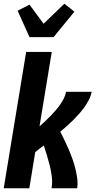

<svg xmlns="http://www.w3.org/2000/svg" viewBox="-20 -1015 540 1035"><path d="M0 0 121 -735H259L193 -334Q208 -347 223 -361Q238 -375 252 -389.5Q266 -404 279 -419Q292 -434 303.5 -450Q315 -466 324 -484Q333 -502 336 -520H474Q470 -498 459.5 -477.5Q449 -457 435.5 -438Q422 -419 406.5 -401.5Q391 -384 374.5 -367.5Q358 -351 340.5 -335.5Q323 -320 305 -305Q317 -281 328.5 -257.5Q340 -234 350.5 -209.5Q361 -185 370 -160Q379 -135 385.5 -109Q392 -83 396 -55.5Q400 -28 396 0H258Q263 -31 259.5 -61Q256 -91 249 -119.5Q242 -148 233.5 -176Q225 -204 216 -231Q204 -222 192.5 -213Q181 -204 170 -195L138 0ZM139 -815 75 -957 139 -990 215 -887 327 -995 381 -952 269 -815Z"/></svg>

Font: Iosevka Term Curly Hv Obl
Style: Regular
Weight: 900
Italic angle: -9°
Designer: Belleve Invis
Foundry: Belleve Invis
Version: Version 32.3.0